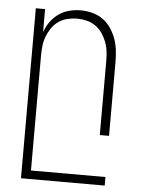

<svg xmlns="http://www.w3.org/2000/svg" viewBox="-53 -570 606 827"><g transform="rotate(5 250.0 -156.5)"><path d="M69 215V-520H109V-420Q117 -444 132 -465Q147 -486 167.5 -500.5Q188 -515 212.5 -521.5Q237 -528 262 -528Q288 -528 313 -521.5Q338 -515 358.5 -500.5Q379 -486 393.5 -464.5Q408 -443 416.5 -419.5Q425 -396 428 -370.5Q431 -345 431 -320V0H391V-320Q391 -341 388.5 -362Q386 -383 378.5 -402.5Q371 -422 359 -439.5Q347 -457 329.5 -469Q312 -481 291.5 -486Q271 -491 250 -491Q229 -491 208.5 -486Q188 -481 170.5 -469Q153 -457 141 -439.5Q129 -422 121.5 -402.5Q114 -383 111.5 -362Q109 -341 109 -320V178H431V215Z"/></g></svg>

Font: Iosevka Term Curly Extralight
Style: Regular
Weight: 200
Designer: Belleve Invis
Foundry: Belleve Invis
Version: Version 32.3.0